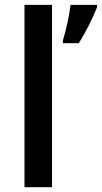

<svg xmlns="http://www.w3.org/2000/svg" viewBox="-20 -780 424 800"><path d="M196.8 0H82V-759.8H196.8ZM242.2 -611.8Q265.1 -689 273.9 -759.8H384.3V-750Q373 -719.7 351.1 -676Q329.1 -632.3 308.1 -600.1H242.2Z"/></svg>

Font: f0_46533          
Style: Regular
Weight: 600
Foundry: Ascender Corporation
Version: Version 1.10